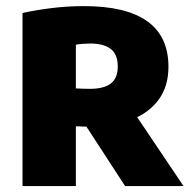

<svg xmlns="http://www.w3.org/2000/svg" viewBox="-20 -624 638 644"><path d="M55.5 0V-580.5Q101.5 -590.5 154 -597Q206.5 -603.5 262 -603.5Q402.5 -603.5 473.8 -552.8Q545 -502 545 -400Q545 -334 511.8 -289.2Q478.5 -244.5 419.5 -221.8Q360.5 -199 283.5 -199Q270.5 -199 258.5 -199.5Q246.5 -200 234.5 -200.5V0ZM399.5 0 223.5 -270.5H413.5L595.5 0ZM281 -326Q328.5 -326 351.8 -344Q375 -362 375 -401Q375 -441.5 351.5 -459.8Q328 -478 282.5 -478Q270 -478 257.5 -477Q245 -476 234.5 -474V-327.5Q247.5 -327 257.5 -326.5Q267.5 -326 281 -326Z"/></svg>

Font: Encode Sans SC SemiCondensed ExtraBold
Style: Regular
Weight: 800
Width: 4
Designer: Multiple Designers
Foundry: Impallari Type
Version: Version 3.002